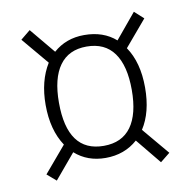

<svg xmlns="http://www.w3.org/2000/svg" viewBox="-60 -633 580 583"><g transform="rotate(-10 230.0 -341.0)"><path d="M420.9 -132.8 391.1 -108.9 327.1 -187Q286.6 -150.9 228 -150.9Q172.4 -150.9 133.8 -185.1L69.8 -108.9L42 -132.8L109.9 -212.9Q76.2 -263.7 76.2 -340.8Q76.2 -414.6 107.9 -465.8L38.1 -548.8L67.9 -573.2L132.8 -495.1Q171.9 -529.8 228 -529.8Q287.1 -529.8 325.2 -496.1L389.2 -573.2L417 -547.9L349.1 -467.8Q382.8 -418.5 382.8 -340.8Q382.8 -264.6 351.1 -215.8ZM229 -188Q285.2 -188 313.5 -227.1Q341.8 -266.1 341.8 -340.8Q341.8 -415.5 313.5 -454.8Q285.2 -494.1 229 -494.1Q173.8 -494.1 145.5 -454.8Q117.2 -415.5 117.2 -340.8Q117.2 -188 229 -188Z"/></g></svg>

Font: Fira Sans Compressed ExtraLight
Style: Regular
Weight: 250
Width: 1
Designer: Carrois Corporate & Edenspiekermann AG
Foundry: Carrois Corporate GbR & Edenspiekermann AG
Version: Version 4.203;PS 004.203;hotconv 1.0.88;makeotf.lib2.5.64775